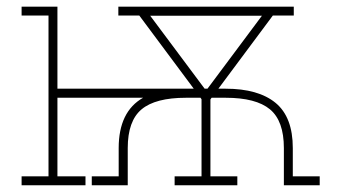

<svg xmlns="http://www.w3.org/2000/svg" viewBox="-20 -548 1041 568"><path d="M43.9 0V-26.4H123.5V-502H43.9V-528.3H149.9V-285.6H553.2L392.1 -502H330.1V-528.3H849.1V-502H787.1L626 -285.6H647.5Q744.1 -285.6 795.2 -243.7Q846.2 -201.7 846.2 -109.9V-26.4H925.8V0H819.8V-109.9Q819.8 -190.4 778.6 -224.6Q737.3 -258.8 647.5 -258.8H606L602.5 -253.9V-26.4H682.1V0H496.6V-26.4H576.2V-254.4L573.2 -258.8H530.3Q439.9 -258.8 398.9 -224.6Q357.9 -190.4 357.9 -109.9V0H251.5V-26.4H331.1V-109.9Q331.1 -217.8 403.3 -258.8H149.9V-26.4H232.9V0ZM585.4 -285.6H593.8L754.9 -501.5H424.3Z"/></svg>

Font: Roboto Slab Thin
Style: Regular
Weight: 100
Designer: Google
Version: Version 2.000; ttfautohint (v1.8.1.43-b0c9)